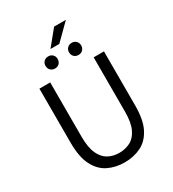

<svg xmlns="http://www.w3.org/2000/svg" viewBox="-225 -1071 1087 1205"><g transform="rotate(-30 319.0 -468.0)"><path d="M318.8 12.2Q253.9 12.2 200.7 -13.9Q147.5 -40 116.5 -100.6Q85.4 -161.1 85.4 -265.1V-656.7H163.6V-264.2Q163.6 -184.6 184.6 -139.4Q205.6 -94.2 240.7 -75.4Q275.9 -56.6 318.8 -56.6Q363.3 -56.6 399.4 -75.2Q435.5 -93.8 457 -139.2Q478.5 -184.6 478.5 -264.2V-656.7H553.2V-265.1Q553.2 -160.6 522 -100.1Q490.7 -39.6 437.7 -13.7Q384.8 12.2 318.8 12.2ZM270 -837.4 359.9 -947.8H445.3L334 -837.4ZM234.4 -716.8Q215.3 -716.8 202.6 -729Q189.9 -741.2 189.9 -761.2Q189.9 -780.3 202.6 -792.5Q215.3 -804.7 234.4 -804.7Q252.9 -804.7 265.4 -792.5Q277.8 -780.3 277.8 -761.2Q277.8 -741.2 265.4 -729Q252.9 -716.8 234.4 -716.8ZM404.3 -716.8Q385.3 -716.8 372.8 -729Q360.4 -741.2 360.4 -761.2Q360.4 -780.3 372.8 -792.5Q385.3 -804.7 404.3 -804.7Q422.9 -804.7 435.5 -792.5Q448.2 -780.3 448.2 -761.2Q448.2 -741.2 435.5 -729Q422.9 -716.8 404.3 -716.8Z"/></g></svg>

Font: Varta Light
Style: Regular
Weight: 400
Version: Version 1.004